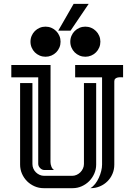

<svg xmlns="http://www.w3.org/2000/svg" viewBox="-20 -981 702 1003"><path d="M85 -546.9H149.4V-124Q149.4 -111.3 154.3 -100.1Q159.2 -88.9 167.7 -80.6Q176.3 -72.3 187.3 -67.4Q198.2 -62.5 210.9 -62.5H356.9Q369.1 -62.5 380.4 -67.6Q391.6 -72.8 399.9 -81.1Q408.2 -89.4 413.3 -100.6Q418.5 -111.8 418.5 -124V-546.9H482.4V-121.1Q482.4 -96.2 472.4 -73.7Q462.4 -51.3 445.6 -34.4Q428.7 -17.6 406.5 -7.8Q384.3 2 359.4 2H208Q183.1 2 160.6 -7.8Q138.2 -17.6 121.3 -34.4Q104.5 -51.3 94.7 -73.7Q85 -96.2 85 -121.1ZM623 -577.1Q616.7 -577.1 608.9 -577.4Q601.1 -577.6 594 -575.9Q586.9 -574.2 582 -569.6Q577.1 -564.9 577.1 -555.7V-121.1Q577.1 -95.2 567.6 -73Q558.1 -50.8 541.3 -33.9Q524.4 -17.1 502 -7.6Q479.5 2 454.1 2H452.1Q465.8 -5.9 477.1 -20.3Q488.3 -34.7 496.3 -52.2Q504.4 -69.8 508.8 -87.9Q513.2 -106 513.2 -121.1V-577.1H372.6V-641.6H623ZM212.4 -92.8Q199.7 -92.8 189.7 -102.8Q179.7 -112.8 179.7 -125.5V-577.1H39.1V-641.6H244.1L243.7 -134.8Q243.7 -123.5 248.3 -111.1Q252.9 -98.6 262.7 -92.8ZM217.8 -841.8Q233.9 -841.8 248.3 -835.7Q262.7 -829.6 273.4 -818.8Q284.2 -808.1 290.3 -793.7Q296.4 -779.3 296.4 -763.2Q296.4 -747.1 290.3 -732.7Q284.2 -718.3 273.4 -707.5Q262.7 -696.8 248.3 -690.7Q233.9 -684.6 217.8 -684.6Q201.7 -684.6 187.3 -690.7Q172.9 -696.8 162.1 -707.5Q151.4 -718.3 145.3 -732.7Q139.2 -747.1 139.2 -763.2Q139.2 -779.3 145.3 -793.7Q151.4 -808.1 162.1 -818.8Q172.9 -829.6 187.3 -835.7Q201.7 -841.8 217.8 -841.8ZM425.8 -841.8Q441.9 -841.8 456.3 -835.7Q470.7 -829.6 481.4 -818.8Q492.2 -808.1 498.3 -793.7Q504.4 -779.3 504.4 -763.2Q504.4 -747.1 498.3 -732.7Q492.2 -718.3 481.4 -707.5Q470.7 -696.8 456.3 -690.7Q441.9 -684.6 425.8 -684.6Q409.7 -684.6 395.3 -690.7Q380.9 -696.8 370.1 -707.5Q359.4 -718.3 353.3 -732.7Q347.2 -747.1 347.2 -763.2Q347.2 -779.3 353.3 -793.7Q359.4 -808.1 370.1 -818.8Q380.9 -829.6 395.3 -835.7Q409.7 -841.8 425.8 -841.8ZM443.4 -960.9 348.6 -820.8H284.2L364.7 -960.9Z"/></svg>

Font: Isar CAT
Style: Regular
Weight: 400
Designer: Digitized by Peter Wiegel
Foundry: CAT-Fonts, Peter Wiegel
Version: Version 1.000; ttfautohint (v1.3)